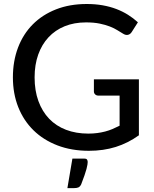

<svg xmlns="http://www.w3.org/2000/svg" viewBox="-20 -746 770 960"><path d="M674.5 -349.5V-69.5Q620 -30.5 558.5 -11.2Q497 8 424.5 8Q337.5 8 267.2 -19Q197 -46 147.5 -94.5Q98 -143 71.2 -210.5Q44.5 -278 44.5 -359Q44.5 -440.5 70.2 -508.2Q96 -576 144 -624.2Q192 -672.5 260.2 -699.2Q328.5 -726 413.5 -726Q456.5 -726 493.2 -719.5Q530 -713 561.5 -701Q593 -689 619.8 -672.2Q646.5 -655.5 669.5 -634.5L639 -586.5Q632 -575 620.5 -572Q609 -569 595.5 -577.5Q582.5 -585 566.8 -595Q551 -605 529.2 -613.5Q507.5 -622 478.5 -628Q449.5 -634 410 -634Q351 -634 303.5 -614.8Q256 -595.5 222.5 -559.5Q189 -523.5 171 -472.8Q153 -422 153 -359Q153 -293 172 -240.8Q191 -188.5 225.8 -152.2Q260.5 -116 310.2 -97Q360 -78 421.5 -78Q445.5 -78 466.2 -80.8Q487 -83.5 506 -88.5Q525 -93.5 542.8 -101Q560.5 -108.5 578 -117.5V-268H472Q462 -268 455.8 -274Q449.5 -280 449.5 -289V-349.5ZM401 47Q412.5 47 415.5 52.5Q418.5 58 418.5 64Q418.5 69 417.2 77.2Q416 85.5 412.5 98.8Q409 112 402.5 130.8Q396 149.5 386 175.5Q380.5 187 372.5 190.8Q364.5 194.5 351.5 194.5H317L342 47Z"/></svg>

Font: LatoLatin Medium
Style: Regular
Weight: 500
Designer: Lukasz Dziedzic with Adam Twardoch and Botio Nikoltchev
Foundry: tyPoland Lukasz Dziedzic
Version: Version 2.015; 2015-08-06; http://www.latofonts.com/